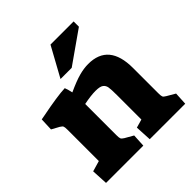

<svg xmlns="http://www.w3.org/2000/svg" viewBox="-198 -906 1056 1056"><g transform="rotate(-45 330.0 -378.0)"><path d="M26 -96 88 -114V-356Q88 -378 85 -384.5Q82 -391 69 -399L25 -423L28 -498L50 -502Q181 -528 239 -530Q247 -509 252 -484Q313 -512 351.5 -522.5Q390 -533 424 -533Q583 -533 583 -343V-147Q583 -126 586 -119Q589 -112 603 -104L651 -76L647 -1H371L366 -96L415 -110V-299Q415 -344 412 -362Q409 -380 395.5 -390Q382 -400 348 -400Q312 -400 257 -389V-147Q257 -126 260 -119Q263 -112 276 -104L325 -76L321 -1H31ZM353 -755H533V-714L345 -582H258Z"/></g></svg>

Font: Suez One
Style: Regular
Weight: 400
Version: Version 1.000